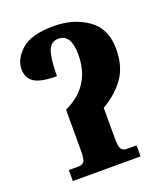

<svg xmlns="http://www.w3.org/2000/svg" viewBox="-134 -821 801 916"><g transform="rotate(-20 267.0 -363.0)"><path d="M78 0H422V-56H371Q356 -56 346 -67Q336 -78 336 -119V-278Q407 -319 447.5 -376.5Q488 -434 488 -522Q488 -626 416 -676Q344 -726 245 -726Q128 -726 79 -680.5Q30 -635 30 -585Q30 -540 63 -518Q96 -496 178 -496Q178 -582 192 -622Q206 -662 245 -662Q309 -662 309 -558Q309 -398 164 -331V-119Q164 -78 154.5 -67Q145 -56 130 -56H78Z"/></g></svg>

Font: Noto Serif SemiCondensed Extra
Style: Regular
Weight: 800
Width: 4
Designer: Monotype Design Team
Foundry: Monotype Imaging Inc.
Version: Version 1.002